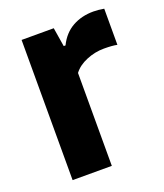

<svg xmlns="http://www.w3.org/2000/svg" viewBox="-109 -630 602 704"><g transform="rotate(-20 192.0 -277.5)"><path d="M54 -547H179.5L191.5 -473H198.5Q219 -515 254.8 -535Q290.5 -555 336.5 -555Q355 -555 378 -551V-410Q359.5 -414 326.5 -414Q291.5 -414 258.2 -400.2Q225 -386.5 207 -362.5V0H54Z"/></g></svg>

Font: Encode Sans Semi Condensed
Style: Bold
Weight: 700
Width: 4
Designer: Multiple Designers
Foundry: Impallari Type
Version: Version 2.000